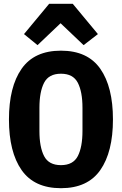

<svg xmlns="http://www.w3.org/2000/svg" viewBox="-20 -976 640 1008"><path d="M300 12Q160 12 93.5 -83Q27 -178 27 -349Q27 -520 93.5 -615Q160 -710 300 -710Q440 -710 506.5 -615Q573 -520 573 -349Q573 -178 506.5 -83Q440 12 300 12ZM300 -109Q364 -109 388.5 -156.5Q413 -204 413 -289V-410Q413 -494 388.5 -541.5Q364 -589 300 -589Q236 -589 211.5 -541.5Q187 -494 187 -410V-288Q187 -204 211.5 -156.5Q236 -109 300 -109ZM362 -956 494 -797 419 -739 298 -854 177 -739 106 -797 238 -956Z"/></svg>

Font: Lilex Nerd Font
Style: Bold
Weight: 700
Designer: Mike Abbink, Paul van der Laan, Pieter van Rosmalen, Mikhael Khrustik
Foundry: Mikhael Khrustik
Version: Version 2.400; ttfautohint (v1.8.4.7-5d5b);Nerd Fonts 3.3.0